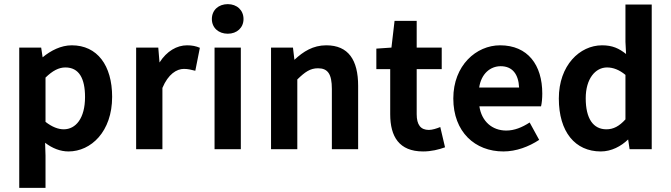

<svg xmlns="http://www.w3.org/2000/svg" viewBox="-20 -721 3243 928"><path d="M73 187H200V31L198 -31C233 -4 272 11 311 11C420 11 522 -85 522 -253C522 -405 450 -502 327 -502C275 -502 226 -477 186 -444L179 -491H73ZM200 -346C234 -379 264 -395 296 -395C362 -395 391 -342 391 -252C391 -149 346 -96 288 -96C262 -96 232 -107 200 -132Z M638 -491V0H765V-296C793 -363 834 -388 869 -388C888 -388 904 -384 924 -379L946 -490C927 -498 909 -502 884 -502C835 -502 786 -474 751 -419L745 -491Z M1017 -491V0H1144V-491ZM1004 -629C1004 -587 1036 -558 1081 -558C1125 -558 1157 -587 1157 -629C1157 -672 1125 -701 1081 -701C1036 -701 1004 -672 1004 -629Z M1290 -491V0H1417V-337C1454 -373 1479 -391 1517 -391C1564 -391 1584 -364 1584 -291V0H1711V-306C1711 -431 1664 -502 1557 -502C1493 -502 1446 -472 1403 -432L1396 -491Z M1799 -387H1866V-169C1866 -61 1909 11 2025 11C2064 11 2101 2 2131 -9L2108 -107C2091 -100 2069 -93 2053 -93C2013 -93 1994 -118 1994 -169V-387H2115V-491H1994V-620H1887L1872 -491L1799 -486Z M2413 11C2475 11 2536 -12 2586 -45L2540 -129C2503 -105 2466 -90 2427 -90C2359 -90 2308 -134 2297 -207H2595C2599 -223 2601 -247 2601 -269C2601 -407 2531 -502 2397 -502C2282 -502 2171 -405 2171 -245C2171 -83 2276 11 2413 11ZM2400 -401C2457 -401 2486 -362 2489 -298H2296C2306 -365 2350 -401 2400 -401Z M2681 -245C2681 -83 2760 11 2884 11C2935 11 2982 -14 3016 -47L3023 0H3130V-699H3003V-519L3006 -460C2972 -487 2940 -502 2890 -502C2782 -502 2681 -405 2681 -245ZM2811 -246C2811 -341 2858 -395 2914 -395C2943 -395 2973 -384 3003 -359V-144C2973 -111 2945 -96 2911 -96C2847 -96 2811 -148 2811 -246Z"/></svg>

Font: Source Sans Pro SemBd
Style: Regular
Weight: 700
Designer: Paul D. Hunt
Foundry: Adobe Systems Incorporated
Version: Version 2.020;PS 2.0;hotconv 1.0.86;makeotf.lib2.5.63406